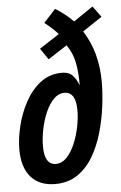

<svg xmlns="http://www.w3.org/2000/svg" viewBox="-55 -806 537 855"><g transform="rotate(-5 214.0 -378.5)"><path d="M158 10Q87 10 49 -33.5Q11 -77 11 -157Q11 -205 24.5 -261Q38 -317 65 -367Q92 -417 133 -449Q174 -481 230 -481Q261 -481 277.5 -463Q294 -445 303 -420H304Q304 -477 295.5 -520.5Q287 -564 261 -601L176 -546L142 -596L231 -654Q209 -679 171 -709L224 -767Q267 -741 304 -704L391 -763L427 -714L340 -656Q372 -606 387.5 -548.5Q403 -491 403 -426Q403 -375 395.5 -316Q388 -257 371.5 -199.5Q355 -142 327 -94.5Q299 -47 257 -18.5Q215 10 158 10ZM168 -79Q195 -79 216.5 -101.5Q238 -124 253 -159.5Q268 -195 276 -234.5Q284 -274 284 -308Q284 -391 233 -391Q206 -391 184.5 -369Q163 -347 148 -312Q133 -277 125 -237Q117 -197 117 -162Q117 -79 168 -79Z"/></g></svg>

Font: Noto Sans ExtraCondensed SemiBold
Style: Italic
Weight: 600
Width: 2
Italic angle: -12°
Designer: Monotype Design Team
Foundry: Monotype Imaging Inc.
Version: Version 2.013; ttfautohint (v1.8.4.7-5d5b)